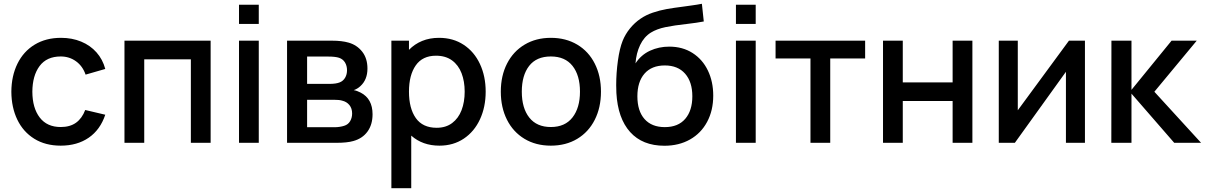

<svg xmlns="http://www.w3.org/2000/svg" viewBox="-20 -755 6370 1015"><path d="M40 -270Q40.5 -353.5 72.2 -418.2Q104 -483 163.2 -519Q222.5 -555 302.5 -555Q361 -555 409.2 -535Q457.5 -515 490.2 -478Q523 -441 536.5 -390.5L432.5 -360.5Q417 -405.5 381.8 -431Q346.5 -456.5 301 -456.5Q227 -456.5 189.2 -405.8Q151.5 -355 151 -270Q151.5 -184 190 -133.8Q228.5 -83.5 301 -83.5Q350 -83.5 381.8 -106.2Q413.5 -129 430.5 -173.5L536.5 -148.5Q510 -69 449 -27Q388 15 301 15Q220 15 161.2 -21.5Q102.5 -58 71.5 -122.5Q40.5 -187 40 -270Z M638 0V-540H1093.5V0H989V-441.5H742.5V0Z M1243.5 -628.5V-730H1348V-628.5ZM1243.5 0V-540H1348V0Z M1735 -540Q1787.5 -540 1823.5 -529.5Q1867 -517 1894.8 -481.8Q1922.5 -446.5 1922.5 -392.5Q1922.5 -333.5 1885 -299.5Q1869.5 -285 1850 -278.5Q1867.5 -275.5 1886.5 -265.5Q1949.5 -233 1949.5 -151Q1949.5 -96.5 1923 -59.8Q1896.5 -23 1848 -9.5Q1815.5 0 1758 0H1497.5V-540ZM1720.5 -311.5Q1756.5 -311.5 1776 -319.5Q1794.5 -327 1804.5 -344.2Q1814.5 -361.5 1814.5 -383.5Q1814.5 -407 1803.8 -424.8Q1793 -442.5 1772.5 -449.5Q1752.5 -456 1715.5 -456H1603.5V-311.5ZM1751.5 -82.5Q1762 -82.5 1775.5 -84.5Q1789 -86.5 1799.5 -90Q1820.5 -96.5 1831 -114.5Q1841.5 -132.5 1841.5 -155Q1841.5 -182 1827 -199.8Q1812.5 -217.5 1788.5 -223Q1774.5 -227.5 1746 -227.5H1603.5V-82.5Z M2547.5 -270.5Q2547.5 -189.5 2517.5 -124.5Q2487.5 -59.5 2432 -22.2Q2376.5 15 2303 15Q2214 15 2154 -38V240H2049V-540H2142V-491.5Q2171.5 -522 2211.5 -538.5Q2251.5 -555 2301 -555Q2375.5 -555 2431.2 -518.2Q2487 -481.5 2517.2 -416.8Q2547.5 -352 2547.5 -270.5ZM2436.5 -270.5Q2436.5 -325 2420 -368Q2403.5 -411 2369.5 -435.8Q2335.5 -460.5 2285 -460.5Q2213.5 -460.5 2177.8 -409.2Q2142 -358 2142 -270.5Q2142 -182 2178.2 -130.8Q2214.5 -79.5 2288.5 -79.5Q2337 -79.5 2370.2 -104.5Q2403.5 -129.5 2420 -172.5Q2436.5 -215.5 2436.5 -270.5Z M2627.5 -270.5Q2627.5 -354.5 2660.5 -419Q2693.5 -483.5 2753.5 -519.2Q2813.5 -555 2892 -555Q2971.5 -555 3031.8 -519Q3092 -483 3124.5 -418.2Q3157 -353.5 3157 -270.5Q3157 -186.5 3124.2 -121.8Q3091.5 -57 3031.5 -21Q2971.5 15 2892 15Q2812.5 15 2752.5 -21.2Q2692.5 -57.5 2660 -122.2Q2627.5 -187 2627.5 -270.5ZM3046 -270.5Q3046 -357 3006.5 -406.8Q2967 -456.5 2892 -456.5Q2816 -456.5 2777.2 -406.5Q2738.5 -356.5 2738.5 -270.5Q2738.5 -183.5 2778 -133.5Q2817.5 -83.5 2892 -83.5Q2967 -83.5 3006.5 -134.2Q3046 -185 3046 -270.5Z M3238.5 -263.5Q3237.5 -276.5 3237.5 -305Q3237.5 -369 3246.5 -434Q3255.5 -499 3271.5 -539Q3285.5 -574 3310.2 -604.5Q3335 -635 3366 -656Q3395 -676 3431.2 -688.2Q3467.5 -700.5 3504 -707Q3540.5 -713.5 3595.5 -720.5Q3604.5 -722 3635 -726Q3665.5 -730 3690.5 -735L3700.5 -641.5Q3684.5 -638 3660.8 -634.8Q3637 -631.5 3612.5 -628.5Q3543.5 -621 3497.8 -611.5Q3452 -602 3420.5 -582.5Q3384.5 -560 3364 -517Q3343.5 -474 3339.5 -420Q3369 -465 3416 -486.8Q3463 -508.5 3518 -508.5Q3588.5 -508.5 3641.2 -474.8Q3694 -441 3722.2 -382.2Q3750.5 -323.5 3750.5 -249.5Q3750.5 -171 3718.2 -110.8Q3686 -50.5 3627.5 -17.5Q3569 15.5 3492.5 15.5Q3376.5 15.5 3311.2 -57Q3246 -129.5 3238.5 -263.5ZM3640 -246Q3640 -322 3601.8 -365.5Q3563.5 -409 3494.5 -409Q3425 -409 3387.2 -365.8Q3349.5 -322.5 3349.5 -246Q3349.5 -168.5 3387.2 -125.8Q3425 -83 3494.5 -83Q3565 -83 3602.5 -126.8Q3640 -170.5 3640 -246Z M3870.5 -628.5V-730H3975V-628.5ZM3870.5 0V-540H3975V0Z M4264.5 0V-446H4080V-540H4553.5V-446H4369V0Z M4648 0V-540H4752.5V-319.5H5016V-540H5120.5V0H5016V-221H4752.5V0Z M5715.5 -540V0H5615V-375.5L5345 0H5260V-540H5360.5V-172L5631 -540Z M5855 0 5855.5 -540H5961.5V-280L6173.5 -540H6306.5L6082.5 -270L6329.5 0H6187.5L5961.5 -260V0Z"/></svg>

Font: Manrope KiralyPet SmBd KiralyPet
Style: Regular
Weight: 600
Designer: Mikhail Sharanda
Foundry: Mikhail Sharanda
Version: Version 4.502